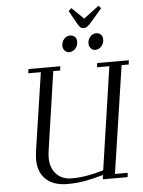

<svg xmlns="http://www.w3.org/2000/svg" viewBox="-66 -1097 862 1159"><g transform="rotate(-5 364.5 -518.0)"><path d="M117.2 -676.8 121.1 -702.1H314L311 -676.8H269L201.2 -213.9Q195.8 -178.2 195.8 -158.2Q195.8 -97.2 230.2 -59.6Q264.6 -22 325.2 -22Q413.1 -22 517.1 -54.2L608.9 -676.8H534.2L537.1 -702.1H729L726.1 -676.8H683.1L585.9 -25.9H663.1L660.2 0H509.8L513.2 -25.9Q446.8 -7.3 399.2 1.2Q351.6 9.8 295.9 9.8Q210.9 9.8 165 -33.7Q119.1 -77.1 119.1 -155.8Q119.1 -176.3 126 -224.1L193.8 -676.8ZM336.9 -823.2Q336.9 -847.2 351.8 -864.5Q366.7 -881.8 389.2 -881.8Q405.3 -881.8 416.7 -871.3Q428.2 -860.8 428.2 -841.8Q428.2 -816.9 412.8 -799.6Q397.5 -782.2 374 -782.2Q358.4 -782.2 347.7 -794.9Q336.9 -807.6 336.9 -823.2ZM393.1 -1029.8 411.1 -1045.9 482.9 -976.1 575.2 -1045.9 589.8 -1029.8 524.9 -954.1Q508.8 -935.1 498.3 -927.5Q487.8 -919.9 474.1 -919.9Q460.9 -919.9 454.1 -926.8Q447.3 -933.6 435.1 -954.1ZM495.1 -823.2Q495.1 -847.2 509.8 -864.5Q524.4 -881.8 546.9 -881.8Q563 -881.8 574.5 -871.3Q585.9 -860.8 585.9 -841.8Q585.9 -816.9 570.8 -799.6Q555.7 -782.2 532.2 -782.2Q516.6 -782.2 505.9 -794.9Q495.1 -807.6 495.1 -823.2Z"/></g></svg>

Font: Dehuti
Style: Italic
Weight: 400
Version: Version 1.2